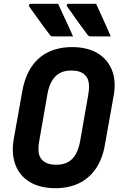

<svg xmlns="http://www.w3.org/2000/svg" viewBox="-20 -967 640 1007"><path d="M285 -947Q299 -917 311.5 -889Q324 -861 337 -834Q350 -807 363 -776Q341 -776 326 -776Q311 -776 296 -776Q281 -776 257 -776Q251 -776 248 -778Q245 -780 243 -782Q221 -811 207 -830Q193 -849 182 -864.5Q171 -880 159.5 -896Q148 -912 133 -933Q131 -938 133 -942.5Q135 -947 142 -947Q174 -947 194.5 -947Q215 -947 235.5 -947Q256 -947 285 -947ZM484 -947Q498 -917 510.5 -889Q523 -861 535.5 -834Q548 -807 561 -776Q540 -776 525 -776Q510 -776 494.5 -776Q479 -776 456 -776Q450 -776 446.5 -778Q443 -780 441 -782Q420 -811 405.5 -830Q391 -849 380.5 -864.5Q370 -880 358.5 -896Q347 -912 332 -933Q329 -938 331 -942.5Q333 -947 341 -947Q373 -947 393.5 -947Q414 -947 434 -947Q454 -947 484 -947ZM358 -720Q438 -720 491.5 -688Q545 -656 567.5 -598.5Q590 -541 576 -464L531 -212Q518 -133 482 -81.5Q446 -30 392.5 -5Q339 20 271 20Q191 20 137 -12Q83 -44 61 -102.5Q39 -161 52 -237L97 -489Q111 -567 146.5 -618.5Q182 -670 236 -695Q290 -720 358 -720ZM186 -229Q180 -197 182.5 -170.5Q185 -144 202 -127Q213 -116 231 -109.5Q249 -103 276 -103Q313 -103 338 -117.5Q363 -132 378 -159.5Q393 -187 400 -225L443 -471Q447 -494 447 -513Q447 -532 442 -547.5Q437 -563 426 -573Q415 -585 397 -591Q379 -597 353 -597Q316 -597 291.5 -582.5Q267 -568 251.5 -541Q236 -514 229 -475Z"/></svg>

Font: RecMonoLinear Nerd Font Mono
Style: Bold Italic
Weight: 700
Italic angle: -10°
Monospace: yes
Version: Version 1.085; ttfautohint (v1.8.4.7-5d5b);Nerd Fonts 3.2.1